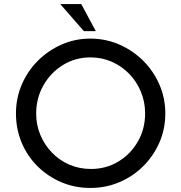

<svg xmlns="http://www.w3.org/2000/svg" viewBox="-20 -922 897 950"><path d="M59 -361Q59 -436 87.5 -503Q116 -570 167 -621Q218 -672 284.5 -701.5Q351 -731 427 -731Q503 -731 570.5 -701.5Q638 -672 689 -621Q740 -570 769 -503Q798 -436 798 -361Q798 -284 769 -217.5Q740 -151 689 -100Q638 -49 570.5 -20.5Q503 8 427 8Q351 8 284.5 -20Q218 -48 167 -98Q116 -148 87.5 -215.5Q59 -283 59 -361ZM159 -360Q159 -303 180 -253.5Q201 -204 238 -166Q275 -128 324 -107Q373 -86 430 -86Q505 -86 565.5 -122.5Q626 -159 662 -221.5Q698 -284 698 -361Q698 -418 677 -468.5Q656 -519 619 -557Q582 -595 533 -616.5Q484 -638 428 -638Q352 -638 291 -600Q230 -562 194.5 -499Q159 -436 159 -360ZM278 -902H382L454 -768H395Z"/></svg>

Font: Synthetic
Style: Regular
Weight: 400
Designer: Santiago Orozco
Foundry: Typemade
Version: Version 2.000; ttfautohint (v1.8.4.7-5d5b)